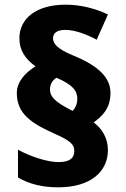

<svg xmlns="http://www.w3.org/2000/svg" viewBox="-20 -790 540 822"><path d="M52 -392C52 -300 119 -260 215 -217C285 -186 298 -170 298 -143C298 -115 281 -96 230 -96C185 -96 114 -118 57 -149V-30C105 -2 162 12 229 12C370 12 442 -57 442 -147C442 -199 417 -239 381 -266C417 -292 453 -325 453 -392C453 -455 406 -507 292 -553C224 -581 207 -604 207 -626C207 -650 226 -662 260 -662C301 -662 351 -643 394 -620L442 -728C392 -752 328 -770 261 -770C134 -770 63 -710 63 -626C63 -576 87 -538 132 -506C93 -482 52 -443 52 -392ZM194 -407C194 -433 208 -449 222 -457C290 -428 311 -402 311 -367C311 -341 300 -325 291 -315L278 -322C219 -353 194 -374 194 -407Z"/></svg>

Font: Noto Sans Tamil Black
Style: Regular
Weight: 900
Designer: Jelle Bosma - Monotype Design Team
Foundry: Monotype Imaging Inc.
Version: Version 2.004